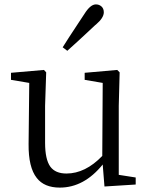

<svg xmlns="http://www.w3.org/2000/svg" viewBox="-20 -839 679 873"><path d="M252 14Q181 14 147 -30Q109 -78 110 -184L113 -462L30 -476V-508L180 -521L190 -510L185 -358V-190Q185 -114 209 -81Q232 -50 282 -50Q368 -50 445 -130L447 -462L365 -476V-508L513 -521L524 -510L520 -358V-44L597 -32V0L455 9L447 -91Q362 14 252 14ZM286 -608 265 -624Q288 -661 335 -732Q355 -762 364 -776Q391 -819 416 -819Q431 -819 441.5 -809.5Q452 -800 452 -783Q452 -758 417 -728Q415 -727 412 -724Q330 -647 286 -608Z"/></svg>

Font: GenRyuMin TW R
Style: Regular
Weight: 400
Version: Version 1.501;PS 1;hotconv 16.6.51;makeotf.lib2.5.65220